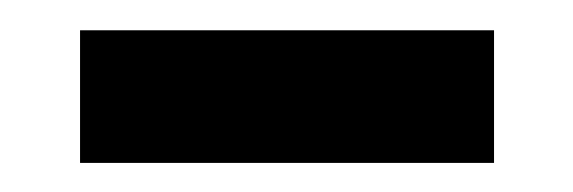

<svg xmlns="http://www.w3.org/2000/svg" viewBox="-20 -540 388 130"><path d="M34.2 -429.7V-519.5H314.5V-429.7Z"/></svg>

Font: Mgen+ 1c bold
Style: Bold
Weight: 700
Designer: [Source Han Sans]
Ryoko NISHIZUKA  (kana & ideographs); Paul D. Hunt (Latin, Greek & Cyrillic); Wenlong ZHANG  (bopomofo
Version: Version 1.059.20150602